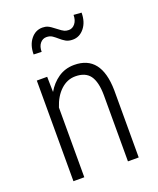

<svg xmlns="http://www.w3.org/2000/svg" viewBox="-137 -816 742 900"><g transform="rotate(-20 234.5 -366.0)"><path d="M124 -502V-500.5L125.5 -425.8Q147.5 -463.9 180.7 -486.8Q215.8 -511.2 261.2 -511.2Q395 -511.2 397.9 -335.9V-1.5V0H397H345.7H344.2V-1.5V-330.1Q343.8 -396.5 320.8 -428.2Q297.9 -459 248 -459Q207.5 -459 175.3 -429.2Q143.1 -399.4 126.5 -347.7V-1.5V0H125H73.2H72.3V-1.5V-500.5V-502H73.2H122.6ZM378.4 -729.5Q378.4 -683.1 355 -653.8Q331.5 -624.5 297.4 -624.5Q275.9 -624.5 262 -632.8Q248 -641.1 236.6 -651.4Q225.1 -661.6 213.1 -669.9Q201.2 -678.2 183.6 -678.2Q165 -678.2 152.3 -662.8Q139.6 -647.5 139.6 -620.6L100.1 -622.1Q100.1 -668.5 123.3 -697.5Q146.5 -726.6 181.2 -726.6Q196.3 -726.6 208 -721.4Q219.7 -716.3 241.9 -698.7Q264.2 -681.2 273.7 -677.2Q283.2 -673.3 294.9 -673.3Q313.5 -673.3 326.4 -689.5Q339.4 -705.6 339.4 -732.4Z"/></g></svg>

Font: MAUL Condensed Light
Style: Light
Weight: 300
Designer: MAUL
Version: Version 2.137; 2017; ttfautohint (v1.8.3)